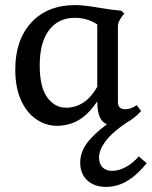

<svg xmlns="http://www.w3.org/2000/svg" viewBox="-20 -481 596 754"><path d="M295 157Q295 118 320.5 82.5Q346 47 400 7Q380 -1 371 -23Q362 -45 362 -83Q326 -30 287.5 -8.5Q249 13 204 13Q160 13 122.5 -12.5Q85 -38 62.5 -87.5Q40 -137 40 -208Q40 -325 103.5 -393Q167 -461 275 -461Q311 -461 373 -450Q419 -442 456 -439L468 -428L455 -411Q448 -399 445.5 -392.5Q443 -386 443 -375V-80Q443 -52 472 -52Q494 -52 517 -68L534 -45Q512 -19 478 0Q421 38 395 73Q369 108 369 137Q369 163 383 176.5Q397 190 421 190Q446 190 474 175Q502 160 525 133L556 160Q518 207 479 230Q440 253 396 253Q351 253 323 227.5Q295 202 295 157ZM362 -140V-385Q323 -411 274 -411Q209 -411 172.5 -362.5Q136 -314 136 -225Q136 -139 165.5 -98.5Q195 -58 239 -58Q315 -58 362 -140Z"/></svg>

Font: Kurale
Style: Regular
Weight: 400
Designer: Eduardo Rodriguez Tunni
Foundry: Eduardo Rodriguez Tunni
Version: Version 2.000